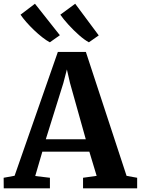

<svg xmlns="http://www.w3.org/2000/svg" viewBox="-35 -1032 772 1052"><path d="M45 -69 282 -747.5H435.5L658.5 -68.5L716.5 -58V0H420V-58L494.5 -68.5L454.5 -201H197L158 -67.5L238.5 -58V0H-14.5L-15 -58ZM435 -269 348.5 -577.5 331.5 -651.5 312 -576.5 216 -269ZM237.5 -800.5Q219.5 -810 197 -827.5Q174.5 -845 151.5 -867Q128.5 -889 109.2 -911Q90 -933 77.5 -951.5L156.5 -1011.5L293 -839L238.5 -800.5ZM451.5 -800.5Q427.5 -813.5 397.5 -840Q367.5 -866.5 340 -896.8Q312.5 -927 295.5 -951.5L377 -1011.5L506 -838L452.5 -800.5Z"/></svg>

Font: Merriweather 24pt
Style: Bold
Weight: 700
Designer: Eben Sorkin
Foundry: Eben Sorkin
Version: Version 2.100